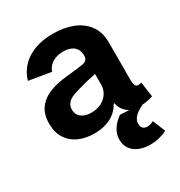

<svg xmlns="http://www.w3.org/2000/svg" viewBox="-178 -676 944 1008"><g transform="rotate(-30 294.0 -172.5)"><path d="M35.6 -152.6Q35.6 -210.7 63.3 -246.5Q91 -282.2 136 -299.3Q181 -316.5 241.5 -322.4Q276.2 -326 300.6 -328.8Q324.9 -331.6 342.4 -334.7Q350.5 -336.4 356.4 -339.1Q362.3 -341.8 367 -347.4Q371.7 -353 373.2 -362.2Q373.9 -366.5 373.9 -371.6Q373.9 -394.7 363.9 -411.1Q353.9 -427.5 334.7 -436Q315.5 -444.5 288.2 -444.5Q260.8 -444.5 239.7 -436.3Q218.6 -428.1 205 -413.9Q191.4 -399.6 185.6 -381.3L51.3 -403.6Q64.7 -450.4 97.5 -484.1Q130.3 -517.8 178.9 -535.3Q227.4 -552.7 288.6 -552.7Q351.3 -552.7 403.5 -533.5Q455.8 -514.2 488.1 -472.4Q520.4 -430.6 520.4 -367.5V-131.2Q520.4 -116.2 525.8 -105.4Q531.3 -94.6 542.8 -94.6Q548.3 -94.6 552.4 -95.5Q556.5 -96.3 562.4 -98.5L575.4 -7.4Q553.2 -0.3 531.2 3.2Q509.2 6.6 482.9 6.6Q460.6 6.6 440.3 -2.9Q420 -12.4 405.6 -30.6Q391.3 -48.8 386.4 -74.5H381.6Q367.7 -48.4 344.9 -29.4Q322 -10.4 290 0.1Q258 10.6 217.2 10.6Q164.2 10.6 123.1 -8Q82.1 -26.6 58.9 -63.4Q35.6 -100.1 35.6 -152.6ZM375 -195.2V-290.3L400.9 -264.3Q381.9 -260 361.4 -255.9Q340.9 -251.7 317.4 -246.3Q300 -241.5 291.7 -239.3Q283.4 -237.2 266.6 -232.3Q237.5 -225.2 217.7 -216Q197.9 -206.8 187 -192.3Q176 -177.8 176 -156.9Q176 -136 186.4 -121.4Q196.9 -106.9 215.5 -99.5Q234.2 -92.1 258.4 -92.1Q291.9 -92.1 318.5 -105.6Q345.2 -119.2 360.1 -142.9Q375 -166.5 375 -195.2ZM313 104.8Q313 71.9 330.7 43.6Q348.4 15.3 381.2 -7.8L520.4 0Q489.8 15.5 473.9 26.5Q458 37.5 449.2 51.5Q440.4 65.5 440.4 82.5Q440.4 99.5 449.4 108.8Q458.3 118.2 475.7 118.2Q494.5 118.2 513.5 107.1L544.9 183.3Q525.3 194.3 498 201.2Q470.7 208 441.8 208Q403.5 208 374.5 195.7Q345.4 183.4 329.2 160.2Q313 137 313 104.8Z"/></g></svg>

Font: Raveo Variable
Style: Regular
Weight: 400
Designer: Jakub Foglar, Rasmus Andersson (Inter)
Foundry: Jakubfoglar.com
Version: Version 1.000;Glyphs 3.2.3 (3260)